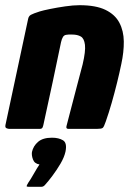

<svg xmlns="http://www.w3.org/2000/svg" viewBox="-28 -496 512 739"><path d="M7 0Q3 0 -3 -2.5Q-9 -5 -7 -15Q15 -117 36.5 -218.5Q58 -320 80 -422Q82 -434 91 -439Q100 -444 125 -452Q138 -456 165 -461.5Q192 -467 223 -471.5Q254 -476 278 -476Q341 -476 378 -458Q415 -440 431.5 -408.5Q448 -377 448.5 -336.5Q449 -296 439 -250Q432 -216 422.5 -177.5Q413 -139 402 -100.5Q391 -62 379 -28Q372 -7 367 -3.5Q362 0 346 0H235Q225 0 228 -11Q229 -16 235.5 -40Q242 -64 250.5 -97.5Q259 -131 268 -164.5Q277 -198 283 -221.5Q289 -245 290 -248Q302 -299 299 -323.5Q296 -348 283 -355.5Q270 -363 250 -363Q240 -363 236 -363Q232 -363 227 -362Q219 -361 214.5 -354Q210 -347 207 -334Q192 -261 175 -181.5Q158 -102 140 -20Q139 -14 136.5 -7Q134 0 126 0ZM224 88Q219 110 204.5 134.5Q190 159 173.5 181Q157 203 145 216Q139 223 131 223Q118 223 106 223Q94 223 82 223Q74 223 74.5 220Q75 217 81 207Q89 196 102 173Q115 150 124 137Q105 134 99 118Q93 102 95 89Q100 66 118.5 50Q137 34 172 34Q198 34 214.5 44Q231 54 224 88Z"/></svg>

Font: Glory Thin ExtraBold
Style: Italic
Weight: 800
Italic angle: -12°
Version: Version 1.011